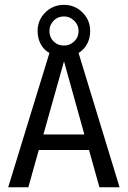

<svg xmlns="http://www.w3.org/2000/svg" viewBox="-20 -790 540 810"><path d="M311.5 -659.2Q311.5 -684.6 293 -702.6Q274.4 -720.7 250 -720.7Q223.6 -720.7 206.1 -702.6Q188.5 -684.6 188.5 -659.2Q188.5 -632.8 206.1 -615.2Q223.6 -597.7 250 -597.7Q274.4 -597.7 293 -615.2Q311.5 -632.8 311.5 -659.2ZM250 -531.2 163.1 -222.7H335.9ZM188.5 -566.4Q164.1 -580.1 151.4 -604.5Q138.7 -628.9 138.7 -659.2Q138.7 -705.1 170.9 -737.3Q203.1 -769.5 250 -769.5Q295.9 -769.5 328.1 -737.3Q360.4 -705.1 360.4 -659.2Q360.4 -628.9 347.7 -605Q335 -581.1 311.5 -566.4L484.4 0H399.4L355.5 -157.2H143.6L99.6 0H14.6Z"/></svg>

Font: BabelStone Xiangqi
Style: Regular
Weight: 400
Designer: Andrew West
Foundry: BabelStone
Version: Version 11.000 June 09, 2018